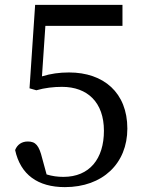

<svg xmlns="http://www.w3.org/2000/svg" viewBox="-20 -753 589 787"><path d="M166 -647H482V-733H124L101 -391L129 -383C164 -393 200 -397 234 -397C339 -397 406 -333 406 -217C406 -102 347 -28 240 -28C216 -28 194 -31 171 -38L153 -104C140 -157 126 -173 94 -173C70 -173 51 -161 42 -138C64 -37 135 14 246 14C401 14 502 -83 502 -226C502 -373 405 -456 263 -456C223 -456 188 -451 152 -440Z"/></svg>

Font: Source Han Serif JP Medium
Style: Regular
Weight: 500
Designer: Ryoko NISHIZUKA 西塚涼子 (kana & ideographs); Frank Grießhammer (Latin, Greek & Cyrillic); Wenlong ZHANG 张文龙 (bopomofo); San
Foundry: Adobe Systems Incorporated
Version: Version 1.001;PS 1.001;hotconv 16.6.54;makeotf.lib2.5.65590